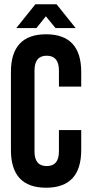

<svg xmlns="http://www.w3.org/2000/svg" viewBox="-20 -868 426 896"><path d="M359 -261V-168Q359 8 195 8Q31 8 31 -168V-532Q31 -708 195 -708Q359 -708 359 -532V-464H255V-539Q255 -608 198 -608Q141 -608 141 -539V-161Q141 -93 198 -93Q255 -93 255 -161V-261ZM56 -737 145 -848H244L333 -737H239L194 -792L150 -737Z"/></svg>

Font: Adderley Bold
Style: Regular
Weight: 700
Designer: gorohovskiy
Version: Version 1.003 November 13, 2017